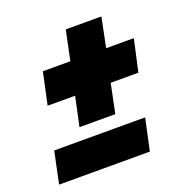

<svg xmlns="http://www.w3.org/2000/svg" viewBox="-116 -735 811 841"><g transform="rotate(-20 290.0 -314.5)"><path d="M189 -206 218 -342H90L122 -491H250L279 -629H445L417 -491H546L513 -342H384L356 -206ZM19 0 50 -148H474L442 0Z"/></g></svg>

Font: Saira Expanded Black
Style: Italic
Weight: 900
Width: 7
Italic angle: -12°
Designer: Hector Gatti with collaboration of the Omnibus-Type team
Foundry: Omnibus-Type
Version: Version 1.101